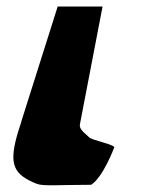

<svg xmlns="http://www.w3.org/2000/svg" viewBox="-20 -564 439 586"><path d="M45 -193V-192C42 -182 39 -173 36 -164L31 -147C8 -61 22 -31 92 -3C113 5 160 0 258 0C295 -23 329 -115 329 -115C322 -125 260 -136 252 -145C236 -160 221 -170 224 -185L293 -544H156Z"/></svg>

Font: Hussar Milosc
Style: Bold
Weight: 700
Foundry: Cannot Into Space Fonts
Version: Version 1.02